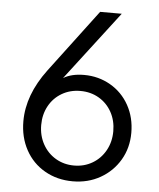

<svg xmlns="http://www.w3.org/2000/svg" viewBox="-54 -791 704 849"><g transform="rotate(5 298.5 -366.5)"><path d="M60 -234Q60 -351 146 -466L356 -745H452L218 -439Q254 -461 310 -461Q374 -461 427 -430.5Q480 -400 510 -346Q540 -292 540 -224Q540 -157 508.5 -103.5Q477 -50 422.5 -19Q368 12 300 12Q231 12 176 -19.5Q121 -51 90.5 -107Q60 -163 60 -234ZM300 -58Q345 -58 381.5 -79.5Q418 -101 439 -139Q460 -177 460 -224Q460 -271 439.5 -308.5Q419 -346 382.5 -367.5Q346 -389 300 -389Q254 -389 217.5 -367.5Q181 -346 160.5 -308.5Q140 -271 140 -224Q140 -177 161 -139Q182 -101 218.5 -79.5Q255 -58 300 -58Z"/></g></svg>

Font: Evergrow Sans 
Style: Regular
Weight: 400
Foundry: 10Web
Version: Version 1.000